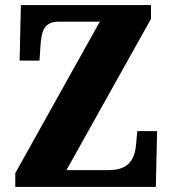

<svg xmlns="http://www.w3.org/2000/svg" viewBox="-20 -734 677 754"><path d="M40 0H592L597 -219H519L515 -173C511 -120 495 -66 408 -66H241L573 -660V-714H62L57 -496H135L139 -554C143 -613 153 -649 212 -649H372L40 -54Z"/></svg>

Font: Noto Serif Myanmar Condensed Black
Style: Regular
Weight: 900
Width: 3
Designer: Ben Mitchell and the Monotype Design Team
Foundry: Monotype Imaging Inc.
Version: Version 2.106